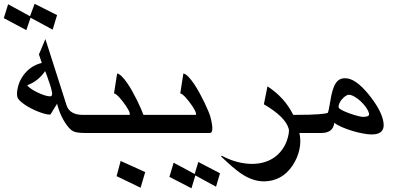

<svg xmlns="http://www.w3.org/2000/svg" viewBox="-89 -779 2115 1019"><path d="M-68.8 -682.6 -45.9 -756.3 70.3 -692.9 94.7 -758.8 213.9 -698.7 190.4 -621.6 73.2 -685.1 50.8 -619.1ZM178.2 -324.2Q167.5 -356.9 160.6 -376Q153.8 -395 150.4 -401.9Q134.8 -377.9 110.6 -357.9Q86.4 -337.9 55.7 -326.7Q61.5 -317.4 76.9 -307.1Q92.3 -296.9 110.6 -288.1Q128.9 -279.3 147 -273.4Q165 -267.6 176.8 -267.6Q185.5 -267.6 187.3 -276.6Q189 -285.6 182.6 -308.6Q181.2 -316.4 178.2 -324.2ZM401.9 -73.2H360.8Q334 -73.2 315.4 -77.1Q296.9 -81.1 284.7 -92.8Q264.6 -112.3 246.1 -145.3Q227.5 -178.2 215.8 -221.2Q214.8 -223.6 214.8 -225.6Q214.8 -227.5 214.4 -229Q205.1 -214.4 196.3 -200Q187.5 -185.5 179.2 -171.9L173.3 -170.9Q163.1 -170.9 147.2 -175.3Q131.3 -179.7 113.3 -186.8Q95.2 -193.8 76.7 -203.4Q58.1 -212.9 42.7 -223.4Q27.3 -233.9 16.6 -244.1Q5.9 -254.4 3.4 -263.7Q1 -271.5 1.2 -284.4Q1.5 -297.4 5.4 -313.5Q11.2 -339.4 23.4 -361.1Q35.6 -382.8 52.5 -399.9Q69.3 -417 89.8 -428.5Q110.4 -439.9 132.8 -444.8L117.7 -490.2L151.9 -571.8L264.6 -219.2Q269 -205.6 277.3 -196Q285.6 -186.5 296.9 -180.7Q308.1 -174.8 321.3 -172.1Q334.5 -169.4 348.6 -169.4H376Z M681.6 134.3 657.2 217.3 529.8 155.8 551.3 75.2ZM753.4 -73.2H373L347.2 -169.4H597.7Q602.1 -169.4 599.1 -179.7Q597.7 -186 592.3 -196Q586.9 -206.1 579.1 -217.5Q571.3 -229 562.3 -240.7Q553.2 -252.4 544.4 -262Q535.6 -271.5 528.1 -277.3Q520.5 -283.2 516.1 -283.2L532.7 -389.2Q544.4 -386.7 557.9 -373Q571.3 -359.4 585.2 -339.6Q599.1 -319.8 612.5 -295.7Q626 -271.5 637.7 -248Q649.4 -224.6 658.4 -203.6Q667.5 -182.6 672.4 -169.4H727.5Z M810.1 159.7 832.5 84.5 944.3 144.5 963.4 80.6 1078.6 140.6 1057.6 211.9 947.8 151.9 927.2 220.2ZM1027.8 -158.2Q1049.8 -73.2 1024.4 -73.2H724.6L698.7 -169.4H949.2Q953.6 -169.4 950.7 -179.7Q949.2 -186 943.8 -196Q938.5 -206.1 930.7 -217.5Q922.9 -229 913.8 -240.7Q904.8 -252.4 896 -262Q887.2 -271.5 879.6 -277.3Q872.1 -283.2 867.7 -283.2L884.3 -389.2Q897 -386.2 911.6 -370.8Q926.3 -355.5 941.4 -333Q956.5 -310.5 970.9 -283.9Q985.4 -257.3 997.1 -232.7Q1008.8 -208 1017.1 -188Q1025.4 -168 1027.8 -158.2Z M1516.1 -73.2H1500Q1509.8 -30.3 1500 14.6Q1490.2 59.6 1463.9 99.1Q1435.1 142.1 1396.7 162.6Q1358.4 183.1 1313 183.6Q1250.5 183.6 1188.5 140.6Q1169.9 127.9 1143.8 105.7Q1117.7 83.5 1084 50.8L1087.4 47.4Q1128.9 69.3 1169.7 80.1Q1210.4 90.8 1248.5 90.8Q1284.7 90.8 1316.9 80.8Q1349.1 70.8 1374.8 50.5Q1400.4 30.3 1418.5 -0.2Q1436.5 -30.8 1443.8 -72.3H1443.4Q1444.3 -78.6 1444.6 -84Q1444.8 -89.4 1443.4 -94.7Q1427.2 -157.7 1311.5 -225.6L1330.6 -320.8Q1375.5 -291.5 1409.2 -254.6Q1442.9 -217.8 1467.3 -169.4H1490.2Z M1869.1 -178.2Q1865.2 -192.9 1853 -210Q1840.8 -227.1 1825 -241.7Q1809.1 -256.3 1792.2 -266.1Q1775.4 -275.9 1762.7 -275.9Q1753.9 -275.9 1743.7 -268.6Q1733.4 -261.2 1724.9 -251Q1716.3 -240.7 1711.4 -229Q1706.5 -217.3 1708.5 -208.5Q1709.5 -204.6 1717.8 -199.2Q1726.1 -193.8 1738.5 -188.2Q1751 -182.6 1765.9 -177.2Q1780.8 -171.9 1794.9 -167.7Q1809.1 -163.6 1820.6 -161.1Q1832 -158.7 1838.4 -158.7Q1875 -158.7 1869.1 -178.2ZM1942.9 -146Q1964.4 -65.4 1883.3 -65.4Q1864.7 -65.4 1836.9 -70.6Q1809.1 -75.7 1780.3 -84.5Q1751.5 -93.3 1725.6 -104.5Q1699.7 -115.7 1685.1 -127.4Q1679.2 -73.2 1616.2 -73.2H1487.3L1461.4 -169.4H1481Q1558.6 -169.4 1600.8 -172.6Q1643.1 -175.8 1651.4 -180.7Q1653.3 -185.1 1656.2 -199.2Q1659.2 -213.4 1663.1 -236.8Q1668.5 -272 1675.3 -296.1Q1682.1 -320.3 1691.7 -335.4Q1701.2 -350.6 1713.6 -357.2Q1726.1 -363.8 1743.2 -363.8Q1771 -363.8 1802.2 -341.8Q1833.5 -319.8 1866.7 -278.8Q1897 -241.7 1916 -208.5Q1935.1 -175.3 1942.9 -146Z"/></svg>

Font: XB Khoramshahr
Style: Oblique
Weight: 400
Italic angle: 12°
Designer: Behnam
Foundry: Irmug
Version: Version 8.005 2009